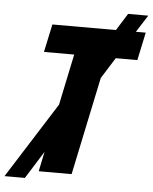

<svg xmlns="http://www.w3.org/2000/svg" viewBox="-116 -844 740 930"><g transform="rotate(5 254.0 -379.5)"><path d="M-59 38H40L124 -96L104 0H264L364 -476L428 -578H533L562 -714H514L567 -797H469L417 -714H108L79 -578H226L174 -330Z"/></g></svg>

Font: Noto Sans SemiCondensed ExtraBold
Style: Italic
Weight: 800
Width: 4
Italic angle: -12°
Designer: Monotype Design Team
Foundry: Monotype Imaging Inc.
Version: Version 2.013